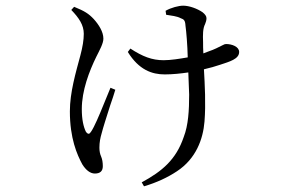

<svg xmlns="http://www.w3.org/2000/svg" viewBox="-20 -578 1040 676"><path d="M369 -269 386 -262C381 -245 375 -227 368 -207C355 -166 343 -129 338 -109C333 -92 330 -77 330 -58C330 -46 332 -36 336 -27C340 -18 342 -6 342 7C342 24 333 33 314 33C297 33 282 20 270 1C251 -34 226 -91 226 -186C226 -253 247 -323 263 -383C271 -413 275 -438 275 -459C275 -490 258 -515 231 -543L241 -554C278 -539 292 -530 310 -511C328 -491 344 -466 344 -442C344 -425 331 -402 319 -378C294 -327 268 -259 268 -194C268 -157 274 -132 282 -115C285 -110 289 -107 292 -107C295 -107 298 -110 301 -115C312 -131 329 -171 346 -213C355 -234 362 -252 369 -269ZM565 -526 563 -540C582 -551 609 -558 625 -558C646 -558 674 -548 693 -535C702 -528 707 -521 707 -514C707 -507 705 -500 702 -493C694 -478 694 -455 695 -430C695 -417 695 -404 696 -390C703 -393 710 -395 717 -398C730 -402 753 -413 764 -419C769 -422 773 -423 776 -423C796 -423 822 -414 822 -395C822 -370 788 -361 755 -350C738 -344 719 -339 698 -334C701 -281 705 -212 700 -150C695 -88 670 -19 603 25C570 47 531 65 487 78L479 64C551 25 600 -16 627 -96C643 -137 646 -190 646 -245C645 -272 644 -298 643 -323C616 -319 587 -316 560 -316C515 -316 469 -332 430 -395L439 -407C482 -379 515 -366 556 -366C581 -366 612 -371 641 -376C640 -419 636 -467 633 -488C632 -507 627 -510 616 -514C603 -521 584 -523 565 -526Z"/></svg>

Font: CJK Symbols
Style: Regular
Weight: 400
Designer: Ryoko NISHIZUKA 西塚涼子 (kana & ideographs); Frank Grießhammer (serif-style Latin); Paul D. Hunt (sans serif–style Latin); 
Foundry: Unicode
Version: Version 2.000;hotconv 1.1.0;makeotfexe 2.6.0